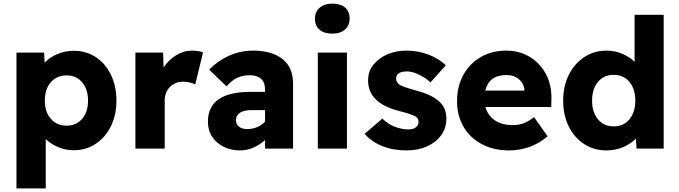

<svg xmlns="http://www.w3.org/2000/svg" viewBox="-20 -822 3755 1062"><path d="M71 220V-531H224L227 -475Q253 -504 296.5 -522.5Q340 -541 389 -541Q457 -541 510 -506Q563 -471 593.5 -408.5Q624 -346 624 -265Q624 -186 593.5 -124Q563 -62 509.5 -26.5Q456 9 388 9Q342 9 301 -8.5Q260 -26 233 -53V220ZM349 -127Q402 -127 434.5 -165Q467 -203 467 -265Q467 -328 434.5 -366.5Q402 -405 349 -405Q294 -405 261 -367Q228 -329 228 -265Q228 -203 261 -165Q294 -127 349 -127Z M729 0V-531H882L885 -449Q912 -490 953.5 -516Q995 -542 1042 -542Q1060 -542 1075.5 -539.5Q1091 -537 1103 -532L1060 -355Q1049 -361 1030.5 -365.5Q1012 -370 992 -370Q949 -370 920 -341Q891 -312 891 -265V0Z M1308 10Q1258 10 1217.5 -10Q1177 -30 1153.5 -65.5Q1130 -101 1130 -149Q1130 -314 1367 -314H1446V-326Q1446 -367 1423.5 -386.5Q1401 -406 1361 -406Q1322 -406 1291.5 -391.5Q1261 -377 1233 -344L1137 -437Q1185 -486 1247 -514Q1309 -542 1382 -542Q1482 -542 1541.5 -496.5Q1601 -451 1601 -357V0H1446V-47Q1417 -21 1381.5 -5.5Q1346 10 1308 10ZM1346 -108Q1406 -108 1446 -149V-213H1371Q1330 -213 1307.5 -198.5Q1285 -184 1285 -157Q1285 -135 1302 -121.5Q1319 -108 1346 -108Z M1819 -636Q1773 -636 1747.5 -657.5Q1722 -679 1722 -719Q1722 -756 1748 -779Q1774 -802 1819 -802Q1863 -802 1888.5 -780.5Q1914 -759 1914 -719Q1914 -682 1888.5 -659Q1863 -636 1819 -636ZM1738 0V-531H1899V0Z M2229 10Q2153 10 2093 -14.5Q2033 -39 1997 -82L2095 -166Q2126 -135 2165 -120.5Q2204 -106 2239 -106Q2265 -106 2280 -117.5Q2295 -129 2295 -148Q2295 -168 2278 -178Q2270 -183 2249 -190.5Q2228 -198 2195 -206Q2099 -230 2057 -274Q2016 -315 2016 -378Q2016 -427 2045.5 -464Q2075 -501 2123 -521.5Q2171 -542 2227 -542Q2292 -542 2349 -520.5Q2406 -499 2446 -461L2361 -366Q2335 -391 2298 -409Q2261 -427 2232 -427Q2171 -427 2171 -387Q2171 -366 2192 -352Q2201 -347 2223.5 -339Q2246 -331 2283 -321Q2377 -296 2417 -253Q2449 -220 2449 -165Q2449 -114 2420.5 -74.5Q2392 -35 2342.5 -12.5Q2293 10 2229 10Z M2798 10Q2710 10 2644.5 -25Q2579 -60 2543.5 -121.5Q2508 -183 2508 -262Q2508 -345 2543 -408Q2578 -471 2639.5 -506.5Q2701 -542 2779 -542Q2853 -542 2910 -507.5Q2967 -473 2999.5 -412.5Q3032 -352 3030 -274L3029 -230H2665Q2678 -184 2716.5 -157Q2755 -130 2816 -130Q2849 -130 2876 -140Q2903 -150 2934 -174L3009 -68Q2962 -28 2907.5 -9Q2853 10 2798 10ZM2782 -407Q2685 -407 2664 -321H2881V-323Q2878 -360 2850.5 -383.5Q2823 -407 2782 -407Z M3334 10Q3266 10 3211.5 -25Q3157 -60 3126 -122.5Q3095 -185 3095 -265Q3095 -345 3126 -407.5Q3157 -470 3211.5 -506Q3266 -542 3335 -542Q3381 -542 3422 -524.5Q3463 -507 3490 -480V-740H3651V0H3501L3497 -56Q3471 -27 3427.5 -8.5Q3384 10 3334 10ZM3374 -123Q3429 -123 3461.5 -162Q3494 -201 3494 -265Q3494 -330 3461.5 -369Q3429 -408 3374 -408Q3320 -408 3287.5 -369Q3255 -330 3255 -265Q3255 -201 3287.5 -162Q3320 -123 3374 -123Z"/></svg>

Font: Readex Pro
Style: Bold
Weight: 700
Designer: Bonnie Shaver-Troup, Thomas Jockin
Foundry: Lexend
Version: Version 1.203; ttfautohint (v1.8.3)